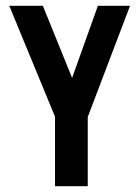

<svg xmlns="http://www.w3.org/2000/svg" viewBox="-20 -643 478 663"><path d="M170 0V-240L12 -623H128L229 -374L318 -623H429L283 -239V0Z"/></svg>

Font: Inconsolata SemiCondensed ExtraBold
Style: Regular
Weight: 800
Width: 4
Monospace: yes
Designer: Raph Levien, Cyreal, Brenton Simpson
Foundry: Raph Levien, Cyreal, Google
Version: Version 3.100; ttfautohint (v1.8.4.7-5d5b)